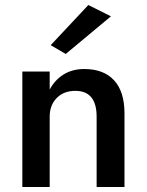

<svg xmlns="http://www.w3.org/2000/svg" viewBox="-20 -745 585 765"><path d="M422 -680 242 -530 182 -565 332 -725ZM365 -280Q365 -383 280 -383Q234 -383 206 -354.5Q178 -326 178 -280V0H69V-460H178V-388Q198 -426 233 -448Q268 -470 316 -470Q393 -470 434.5 -425Q476 -380 476 -293V0H365Z"/></svg>

Font: Jost* Medium
Style: Regular
Weight: 500
Version: Version 3.7